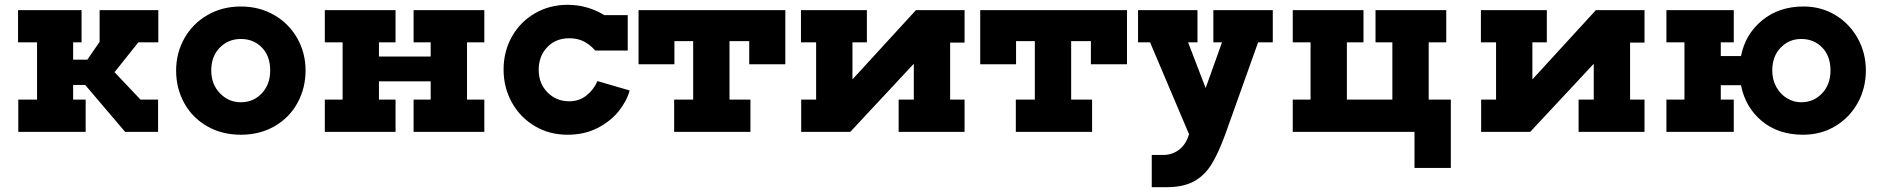

<svg xmlns="http://www.w3.org/2000/svg" viewBox="-20 -548 7800 798"><path d="M638 -372H555L456 -248L564 -134H637V0H500L334 -195H284V-134H336V0H56V-134H134V-372H55V-506H319V-372H284V-300H343L394 -374V-506H638Z M712 -255Q712 -328 746.5 -389Q781 -450 842.5 -485.5Q904 -521 981 -521Q1058 -521 1119.5 -485.5Q1181 -450 1215.5 -389Q1250 -328 1250 -255Q1250 -182 1216.5 -120.5Q1183 -59 1121.5 -23.5Q1060 12 981 12Q902 12 840.5 -23.5Q779 -59 745.5 -120Q712 -181 712 -255ZM1103 -255Q1103 -315 1068.5 -350.5Q1034 -386 981 -386Q929 -386 893.5 -350Q858 -314 858 -255Q858 -198 894 -160.5Q930 -123 981 -123Q1033 -123 1068 -160Q1103 -197 1103 -255Z M1993 -372H1921V-134H1993V0H1699V-134H1770V-210H1555V-134H1624V0H1330V-134H1404V-372H1330V-506H1624V-372H1555V-313H1770V-372H1699V-506H1993Z M2597 -172Q2585 -128 2551.5 -86Q2518 -44 2463.5 -16Q2409 12 2339 12Q2263 12 2202.5 -24Q2142 -60 2107.5 -122Q2073 -184 2073 -259Q2073 -334 2107.5 -395.5Q2142 -457 2203 -492.5Q2264 -528 2339 -528Q2421 -528 2492 -485H2589V-338H2454Q2432 -363 2406 -376Q2380 -389 2346 -389Q2290 -389 2254.5 -352Q2219 -315 2219 -258Q2219 -201 2255.5 -164Q2292 -127 2346 -127Q2388 -127 2418.5 -152Q2449 -177 2463 -211Z M3244 -281H3094V-377H3012V-134H3099V0H2782V-134H2861V-377H2783V-281H2634V-506H3244Z M3989 -371H3929V-134H3989V0H3715V-134H3778V-283L3514 0H3310V-134H3372V-372H3309V-506H3583V-372H3523V-218L3787 -506H3989Z M4664 -281H4514V-377H4432V-134H4519V0H4202V-134H4281V-377H4203V-281H4054V-506H4664Z M5270 -372H5209L5073 9Q5044 89 5015 135.5Q4986 182 4942 206Q4898 230 4828 230H4767V96H4815Q4850 96 4877.5 76.5Q4905 57 4919 19L4922 10L4760 -372H4710V-506H4957V-372H4918L4991 -182L5059 -372H5023V-506H5270Z M5918 -134H6010V150H5859V0H5353V-134H5427V-372H5353V-506H5647V-372H5578V-134H5767V-372H5697V-506H5991V-372H5918Z M6815 -371H6755V-134H6815V0H6541V-134H6604V-283L6340 0H6136V-134H6198V-372H6135V-506H6409V-372H6349V-218L6613 -506H6815Z M7735 -255Q7735 -182 7701.5 -121Q7668 -60 7608.5 -24Q7549 12 7474 12Q7371 12 7302.5 -45Q7234 -102 7216 -194H7132V-134H7186V0H6906V-134H6981V-372H6906V-506H7186V-372H7132V-315H7216Q7234 -406 7304 -463.5Q7374 -521 7476 -521Q7549 -521 7608 -485.5Q7667 -450 7701 -389Q7735 -328 7735 -255ZM7588 -255Q7588 -315 7553.5 -350.5Q7519 -386 7466 -386Q7416 -386 7381 -350Q7346 -314 7346 -255Q7346 -217 7362.5 -187Q7379 -157 7406.5 -140Q7434 -123 7466 -123Q7518 -123 7553 -160Q7588 -197 7588 -255Z"/></svg>

Font: Arvo
Style: Bold
Weight: 700
Designer: Anton Koovit (Cyrillic Expansion: Cyreal)
Foundry: Anton Koovit, Yassin Baggar
Version: Version 3.000